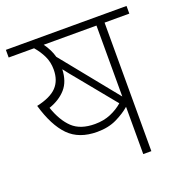

<svg xmlns="http://www.w3.org/2000/svg" viewBox="-115 -723 782 824"><g transform="rotate(-20 275.5 -311.0)"><path d="M438 -587V0H401V-216Q376 -194 338 -175.5Q300 -157 249 -157Q166 -157 119 -205Q72 -253 44 -350Q108 -364 136 -393.5Q164 -423 164 -473Q164 -507 150.5 -535Q137 -563 116 -587H0V-622H551V-587ZM401 -587H160Q184 -554 193 -520L401 -263ZM249 -399Q233 -418 221 -433Q209 -448 199 -461Q197 -406 168.5 -373.5Q140 -341 91 -324Q113 -260 149 -226Q185 -192 251 -192Q291 -192 323 -205.5Q355 -219 379 -240Z"/></g></svg>

Font: Noto Sans ExtraLight
Style: Regular
Weight: 200
Designer: Monotype Design Team
Foundry: Monotype Imaging Inc.
Version: Version 2.007